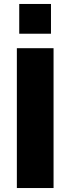

<svg xmlns="http://www.w3.org/2000/svg" viewBox="-20 -948 355 968"><path d="M65 0V-705H250V0ZM77 -778V-928H237V-778Z"/></svg>

Font: Mulish Black
Style: Regular
Weight: 900
Designer: Vernon Adams
Foundry: Vernon Adams
Version: Version 3.603; ttfautohint (v1.8.3)